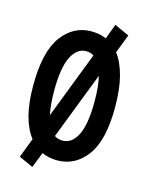

<svg xmlns="http://www.w3.org/2000/svg" viewBox="-93 -578 535 693"><g transform="rotate(15 175.0 -231.5)"><path d="M95 55 42 31 70 -42Q47 -71 34.5 -117.5Q22 -164 22 -230Q22 -356 65 -414.5Q108 -473 175 -473Q206 -473 231 -462L252 -518L307 -493L280 -423Q303 -393 315.5 -345Q328 -297 328 -230Q328 -106 285 -48.5Q242 9 175 9Q144 9 118 -3ZM100 -231Q100 -179 108 -142L204 -391Q191 -399 175 -399Q141 -399 120.5 -358.5Q100 -318 100 -231ZM175 -65Q211 -65 231 -106Q251 -147 251 -231Q251 -287 242 -325L145 -74Q158 -65 175 -65Z"/></g></svg>

Font: Inconsolata ExtraCondensed SemiBold
Style: Regular
Weight: 600
Width: 2
Monospace: yes
Designer: Raph Levien, Cyreal, Brenton Simpson
Foundry: Raph Levien, Cyreal, Google
Version: Version 3.001; ttfautohint (v1.8.2.53-6de2)